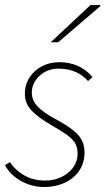

<svg xmlns="http://www.w3.org/2000/svg" viewBox="-20 -740 424 772"><path d="M158 12Q123 12 92 0.5Q61 -11 37 -31Q13 -51 0 -76L20 -88Q40 -57 76.5 -35.5Q113 -14 162 -14Q197 -14 226.5 -28Q256 -42 274 -66.5Q292 -91 292 -122Q292 -143 284.5 -159.5Q277 -176 254.5 -193.5Q232 -211 188 -236Q137 -265 108.5 -294Q80 -323 80 -362Q80 -400 99 -429Q118 -458 149.5 -474Q181 -490 218 -490Q259 -490 293 -475Q327 -460 352 -430L334 -414Q313 -438 283.5 -451Q254 -464 216 -464Q170 -464 139 -435Q108 -406 108 -368Q108 -335 132 -311Q156 -287 198 -264Q249 -237 275 -215.5Q301 -194 310.5 -173Q320 -152 320 -128Q320 -85 298.5 -53.5Q277 -22 240 -5Q203 12 158 12ZM184 -570 344 -720H382L384 -716L214 -570Z"/></svg>

Font: Source Sans 3
Style: Italic
Weight: 200
Italic angle: -11°
Designer: Paul D. Hunt
Foundry: Adobe
Version: Version 3.046;hotconv 1.0.118;makeotfexe 2.5.65603